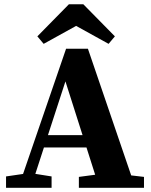

<svg xmlns="http://www.w3.org/2000/svg" viewBox="-20 -889 715 909"><path d="M8.6 0H224.2V-53.7L129.3 -68.7H111.5L8.6 -53.7V0ZM66.7 0H125.9L289.8 -503.7L450.2 0H621.1L396.2 -658.4H292.9L66.7 0ZM168.6 -190.9H477.8L455.3 -249.1H185.3L168.6 -190.9ZM353.4 0H661.7V-51.5L533.3 -66.5H466.4L353.4 -51.5V0ZM374.4 -868.9H306.3L156.9 -716.9L186.7 -681.4L388.2 -792.8H292.6L494.1 -681.4L523.9 -716.9L374.4 -868.9Z"/></svg>

Font: Source Serif Variable
Style: Regular
Weight: 389
Designer: Frank Grießhammer
Foundry: Adobe Systems Incorporated
Version: Version 3.001;hotconv 1.0.111;makeotfexe 2.5.65597